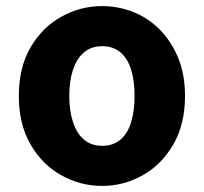

<svg xmlns="http://www.w3.org/2000/svg" viewBox="-20 -598 671 632"><path d="M316 14Q245 14 182 -21Q119 -56 80.5 -122.5Q42 -189 42 -282Q42 -376 80.5 -442Q119 -508 182 -543Q245 -578 316 -578Q369 -578 418.5 -558.5Q468 -539 506 -500.5Q544 -462 566.5 -407.5Q589 -353 589 -282Q589 -189 550.5 -122.5Q512 -56 449.5 -21Q387 14 316 14ZM316 -118Q352 -118 376 -138Q400 -158 411.5 -195.5Q423 -233 423 -282Q423 -332 411.5 -369Q400 -406 376 -426Q352 -446 316 -446Q281 -446 257 -426Q233 -406 220.5 -369Q208 -332 208 -282Q208 -233 220.5 -195.5Q233 -158 257 -138Q281 -118 316 -118Z"/></svg>

Font: Noto Sans TC ExtraBold
Style: Regular
Weight: 800
Designer: Ryoko NISHIZUKA  (kana, bopomofo & ideographs); Paul D. Hunt (Latin, Greek & Cyrillic); Sandoll Communications , Soo-you
Foundry: Adobe
Version: Version 2.004-H2;hotconv 1.0.118;makeotfexe 2.5.65603